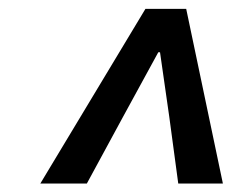

<svg xmlns="http://www.w3.org/2000/svg" viewBox="-20 -780 557 437"><path d="M311 -759.8H403.8L487.3 -362.3H385.7L365.2 -514.6L344.2 -661.1H340.3L260.3 -514.6L177.7 -362.3H71.8Z"/></svg>

Font: Reddit Sans Chocolate SemiBold
Style: Italic
Weight: 600
Italic angle: -11.25°
Designer: Stephen Hutchings
Version: Version 1.013